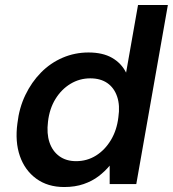

<svg xmlns="http://www.w3.org/2000/svg" viewBox="-20 -740 695 772"><path d="M238 12Q172 12 126 -21.5Q80 -55 60 -112.5Q40 -170 50 -244Q57 -306 82 -358Q107 -410 145 -448.5Q183 -487 232 -508Q281 -529 336 -529Q393 -529 430.5 -507.5Q468 -486 487 -448L535 -720H655L528 0H421V-74Q402 -51 376.5 -31.5Q351 -12 316.5 0Q282 12 238 12ZM286 -92Q330 -92 366 -114.5Q402 -137 426 -177Q450 -217 456 -269Q463 -316 451 -351.5Q439 -387 411.5 -406Q384 -425 343 -425Q300 -425 263.5 -403Q227 -381 203 -342Q179 -303 173 -251Q167 -203 179 -167.5Q191 -132 218.5 -112Q246 -92 286 -92Z"/></svg>

Font: DM Sans 11pt SemiBold
Style: Italic
Weight: 600
Italic angle: -10°
Version: Version 4.004;gftools[0.9.30]